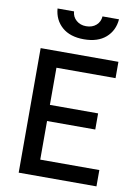

<svg xmlns="http://www.w3.org/2000/svg" viewBox="-98 -979 750 1043"><g transform="rotate(10 276.5 -457.5)"><path d="M80 0V-687H509V-597H183V-392H449V-303H183V-90H509V0ZM133 -915H224Q226 -885 248 -866Q270 -847 302 -847Q336 -847 357.5 -866Q379 -885 381 -915H472Q467 -852 423 -813.5Q379 -775 302 -775Q226 -775 182 -813.5Q138 -852 133 -915Z"/></g></svg>

Font: TitilliumText
Style: Medium
Weight: 500
Designer: Accademia di Belle Arti di Urbino and others
Foundry: Accademia di Belle Arti di Urbino and others.
Version: Version 60.001